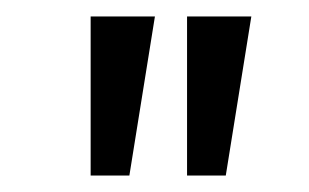

<svg xmlns="http://www.w3.org/2000/svg" viewBox="-20 -720 375 233"><path d="M207 -700H285L254 -507H207ZM90 -700H168L137 -507H90Z"/></svg>

Font: PTSans
Style: Regular
Weight: 400
Designer: A.Korolkova, O.Umpeleva, V.Yefimov
Foundry: ParaType Ltd
Version: Version 2.003W OFL